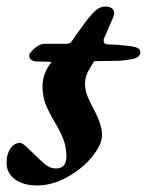

<svg xmlns="http://www.w3.org/2000/svg" viewBox="-37 -553 449 587"><path d="M-17 -55Q-17 -81 -5.5 -98.5Q6 -116 24 -116Q31 -116 42 -106Q53 -96 65 -84Q88 -61 102.5 -49.5Q117 -38 134 -38Q166 -38 166 -74Q166 -103 157 -126.5Q148 -150 129 -182Q111 -212 102 -236Q93 -260 93 -289Q93 -329 121 -364L76 -365Q52 -366 52 -385Q52 -387 59.5 -396Q67 -405 77.5 -412Q88 -419 100 -419H161Q173 -419 176.5 -421Q180 -423 185 -430.5Q190 -438 194 -444L223 -484Q242 -509 255.5 -521Q269 -533 285 -533Q298 -533 305 -527.5Q312 -522 312 -513Q312 -508 309 -500L280 -433V-429Q280 -422 284 -419.5Q288 -417 298 -417Q321 -417 361 -412Q381 -409 386.5 -404.5Q392 -400 392 -391Q392 -386 385.5 -380Q379 -374 365 -372Q358 -371 345.5 -369Q333 -367 317 -367L251 -366Q249 -362 240 -348Q231 -334 227 -322Q223 -310 223 -297Q223 -278 230 -260Q237 -242 250 -218Q275 -172 275 -140Q275 -112 245.5 -75Q216 -38 169.5 -12Q123 14 77 14Q34 14 8.5 -5Q-17 -24 -17 -55Z"/></svg>

Font: EB Garamond
Style: Bold Italic
Weight: 700
Italic angle: -17.2°
Designer: Georg Duffner and Octavio Pardo
Foundry: Georg Duffner
Version: Version 1.000